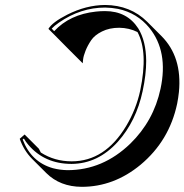

<svg xmlns="http://www.w3.org/2000/svg" viewBox="-20 -678 735 765"><path d="M196.8 -539.1 172.9 -563Q188.5 -589.4 248 -619.6Q323.2 -657.7 398.9 -658.2Q500 -657.2 566.4 -591.3L623 -534.7Q706.5 -451.2 692.9 -311.5Q690.4 -288.1 686 -265.6Q654.8 -117.2 540 -21.5Q433.6 66.4 305.7 66.4Q219.2 65.9 164.6 11.7L107.9 -44.9Q74.7 -78.6 58.6 -125L78.1 -142.1L134.8 -85.4Q138.2 -77.6 142.6 -70.3Q197.3 -35.2 265.6 -35.2Q398.4 -35.2 482.9 -176.3Q522.5 -242.7 538.6 -316.9Q570.8 -470.7 527.8 -550.3Q494.6 -566.9 455.1 -567.4Q416 -567.4 386.5 -552.7Q356.9 -538.1 343 -517.3Q329.1 -496.6 320.8 -475.8Q312.5 -455.1 311 -440.4L309.6 -425.8L252.9 -482.4ZM195.8 -553.7Q257.8 -620.6 362.3 -631.8Q380.4 -633.8 398.4 -633.8Q486.3 -633.8 530.8 -564.9Q562 -514.2 562.5 -435.1Q562.5 -380.9 548.3 -314.9Q522.9 -195.3 449.2 -112.8Q370.6 -25.9 265.6 -24.9Q157.7 -24.9 92.8 -101.1Q82 -113.8 75.2 -126L70.3 -122.1Q104.5 -32.2 190.9 -7.8Q218.8 -0.5 249 0Q389.6 0 499 -105.5Q592.3 -196.3 619.6 -324.2Q651.4 -472.7 575.2 -566.9Q526.4 -626.5 450.2 -642.6Q424.8 -647.5 398.9 -647.9Q301.3 -647.9 214.8 -587.9Q195.8 -574.7 186 -564Z"/></svg>

Font: Linux Biolinum Shadow O
Style: Italic
Weight: 400
Italic angle: -12°
Designer: Philipp H. Poll
Foundry: Philipp H. Poll
Version: Version 0.6.2